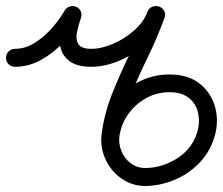

<svg xmlns="http://www.w3.org/2000/svg" viewBox="-50 -591 746 641"><path d="M-30 -398Q-30 -411 -21 -419.5Q-12 -428 0 -428Q35 -428 67 -448.5Q99 -469 124.5 -498.5Q150 -528 166 -556Q172 -566 184 -569.5Q196 -573 207 -567Q218 -561 221 -549Q224 -537 218 -526Q197 -488 163.5 -451.5Q130 -415 88 -391.5Q46 -368 0 -368Q-13 -368 -21.5 -377Q-30 -386 -30 -398ZM202 -569Q214 -565 219 -553.5Q224 -542 220 -531Q212 -507 207 -483.5Q202 -460 211.5 -444Q221 -428 255 -428Q255 -428 255 -428Q255 -428 255 -428Q255 -428 255 -428Q255 -428 255 -428Q289 -428 328 -445Q367 -462 398.5 -490Q430 -518 442 -551Q446 -563 457.5 -568Q469 -573 480 -569Q492 -565 497.5 -553.5Q503 -542 498 -531Q482 -486 442 -449Q402 -412 352 -390Q302 -368 255 -368Q255 -368 255 -368Q255 -368 255 -368Q255 -368 255 -368Q255 -368 255 -368Q211 -368 186.5 -384Q162 -400 153.5 -427Q145 -454 148.5 -486Q152 -518 164 -551Q168 -563 179.5 -568Q191 -573 202 -569ZM499 -531Q476 -467 444.5 -402.5Q413 -338 386 -272.5Q359 -207 349 -140Q345 -113 355 -87.5Q365 -62 386.5 -46Q408 -30 436 -30Q493 -31 542.5 -63Q592 -95 609 -151Q618 -184 611.5 -213.5Q605 -243 583 -262Q561 -281 524 -283Q481 -285 444 -266.5Q407 -248 381.5 -214.5Q356 -181 349 -139Q347 -127 336.5 -119.5Q326 -112 314 -115Q302 -117 295 -127Q288 -137 290 -149Q300 -207 334 -251.5Q368 -296 418.5 -320.5Q469 -345 527 -342Q583 -340 619.5 -309.5Q656 -279 668.5 -232Q681 -185 666 -134Q651 -84 616 -47.5Q581 -11 534 9Q487 29 436 30Q390 30 354 4Q318 -22 300.5 -63Q283 -104 290 -149Q300 -219 327.5 -286Q355 -353 387 -419Q419 -485 443 -551Q447 -563 458.5 -568Q470 -573 481 -569Q493 -565 498.5 -553.5Q504 -542 499 -531Z"/></svg>

Font: FRB American Cursive Guidelines Arrows
Style: Bold Italic
Weight: 700
Italic angle: -25°
Version: Version 2.0;Modular Font Editor K font №1